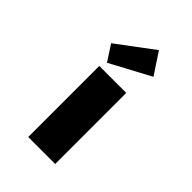

<svg xmlns="http://www.w3.org/2000/svg" viewBox="-238 -921 1022 1022"><g transform="rotate(45 273.5 -409.5)"><path d="M172 0V-535H375V0ZM189 -576 131 -665 337 -819 417 -698Z"/></g></svg>

Font: Lexend Tera Black
Style: Regular
Weight: 900
Version: Version 1.007